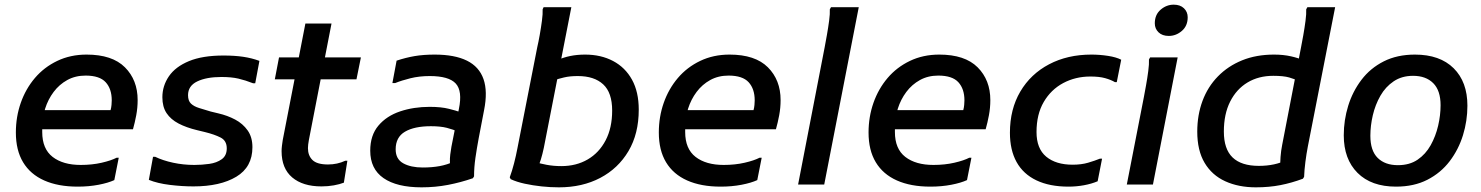

<svg xmlns="http://www.w3.org/2000/svg" viewBox="-20 -791 6348 823"><path d="M313 9Q229 9 169.5 -17.5Q110 -44 79 -95.5Q48 -147 48 -223Q48 -290 69 -350Q90 -410 129.5 -456.5Q169 -503 225.5 -530Q282 -557 351 -557Q461 -557 515.5 -502.5Q570 -448 570 -362Q570 -329 564 -297Q558 -265 550 -237H123V-319H454Q457 -330 458 -341.5Q459 -353 459 -361Q459 -410 433 -438.5Q407 -467 347 -467Q303 -467 268.5 -448Q234 -429 210 -397Q186 -365 173.5 -325.5Q161 -286 161 -244V-225Q161 -153 205.5 -118.5Q250 -84 326 -84Q375 -84 416 -93.5Q457 -103 480 -115H489L470 -19Q444 -7 402.5 1Q361 9 313 9Z M636 -119H645Q678 -103 722 -93.5Q766 -84 813 -84Q845 -84 877 -88.5Q909 -93 930.5 -108.5Q952 -124 952 -155Q952 -188 925.5 -201.5Q899 -215 858 -225L825 -233Q779 -244 745.5 -261.5Q712 -279 694 -306Q676 -333 676 -374Q676 -423 704 -464Q732 -505 790 -529Q848 -553 938 -553Q986 -553 1023 -547.5Q1060 -542 1092 -530L1074 -434H1065Q1032 -447 1002 -454Q972 -461 929 -461Q865 -461 825.5 -442Q786 -423 786 -383Q786 -359 798.5 -347Q811 -335 833.5 -328Q856 -321 883 -313L916 -305Q955 -296 988 -278.5Q1021 -261 1041.5 -232Q1062 -203 1062 -160Q1062 -75 993 -33.5Q924 8 809 8Q760 8 707.5 1.5Q655 -5 618 -20Z M1358 8Q1278 8 1232.5 -30.5Q1187 -69 1187 -143Q1187 -153 1188.5 -166Q1190 -179 1192 -191L1289 -690H1401L1304 -191Q1302 -181 1301 -171.5Q1300 -162 1300 -156Q1300 -124 1319.5 -105Q1339 -86 1386 -86Q1426 -86 1460 -102H1469L1454 -8Q1436 -1 1411 3.5Q1386 8 1358 8ZM1158 -451 1176 -545H1527L1508 -451Z M1787 12Q1681 12 1624 -27.5Q1567 -67 1567 -145Q1567 -211 1602 -252.5Q1637 -294 1695 -313.5Q1753 -333 1822 -333Q1871 -333 1904.5 -324.5Q1938 -316 1951 -311L1947 -225Q1923 -236 1895.5 -243Q1868 -250 1827 -250Q1756 -250 1716 -226.5Q1676 -203 1676 -151Q1676 -109 1708.5 -91Q1741 -73 1792 -73Q1832 -73 1864.5 -79Q1897 -85 1927 -99L1912 -65Q1909 -80 1908.5 -96Q1908 -112 1910 -128.5Q1912 -145 1915 -162L1947 -324Q1963 -401 1933.5 -433Q1904 -465 1822 -465Q1777 -465 1739 -455.5Q1701 -446 1674 -435H1662L1680 -531Q1719 -544 1757 -550.5Q1795 -557 1843 -557Q1929 -557 1981.5 -531Q2034 -505 2052.5 -452Q2071 -399 2055 -319L2032 -199Q2024 -156 2018 -115Q2012 -74 2012 -35L2007 -27Q1955 -9 1900.5 1.5Q1846 12 1787 12Z M2376 12Q2339 12 2301.5 8Q2264 4 2229.5 -3.5Q2195 -11 2169 -23L2165 -31Q2175 -58 2183.5 -91Q2192 -124 2198 -156L2283 -589Q2288 -610 2293.5 -641Q2299 -672 2303 -702Q2307 -732 2306 -751L2310 -760H2429L2311 -157Q2305 -129 2298.5 -108Q2292 -87 2285 -73L2277 -96Q2294 -90 2323.5 -84.5Q2353 -79 2386 -79Q2450 -79 2499 -107.5Q2548 -136 2576 -189.5Q2604 -243 2604 -317Q2604 -394 2565.5 -429.5Q2527 -465 2457 -465Q2422 -465 2397.5 -459Q2373 -453 2358 -448L2369 -533Q2395 -545 2424.5 -551Q2454 -557 2488 -557Q2556 -557 2608 -529.5Q2660 -502 2689 -449.5Q2718 -397 2718 -321Q2718 -218 2674 -143.5Q2630 -69 2553 -28.5Q2476 12 2376 12Z M3069 9Q2985 9 2925.5 -17.5Q2866 -44 2835 -95.5Q2804 -147 2804 -223Q2804 -290 2825 -350Q2846 -410 2885.5 -456.5Q2925 -503 2981.5 -530Q3038 -557 3107 -557Q3217 -557 3271.5 -502.5Q3326 -448 3326 -362Q3326 -329 3320 -297Q3314 -265 3306 -237H2879V-319H3210Q3213 -330 3214 -341.5Q3215 -353 3215 -361Q3215 -410 3189 -438.5Q3163 -467 3103 -467Q3059 -467 3024.5 -448Q2990 -429 2966 -397Q2942 -365 2929.5 -325.5Q2917 -286 2917 -244V-225Q2917 -153 2961.5 -118.5Q3006 -84 3082 -84Q3131 -84 3172 -93.5Q3213 -103 3236 -115H3245L3226 -19Q3200 -7 3158.5 1Q3117 9 3069 9Z M3401 0 3515 -589Q3519 -610 3524.5 -641Q3530 -672 3534 -702Q3538 -732 3537 -751L3542 -760H3661L3513 0Z M3968 9Q3884 9 3824.5 -17.5Q3765 -44 3734 -95.5Q3703 -147 3703 -223Q3703 -290 3724 -350Q3745 -410 3784.5 -456.5Q3824 -503 3880.5 -530Q3937 -557 4006 -557Q4116 -557 4170.5 -502.5Q4225 -448 4225 -362Q4225 -329 4219 -297Q4213 -265 4205 -237H3778V-319H4109Q4112 -330 4113 -341.5Q4114 -353 4114 -361Q4114 -410 4088 -438.5Q4062 -467 4002 -467Q3958 -467 3923.5 -448Q3889 -429 3865 -397Q3841 -365 3828.5 -325.5Q3816 -286 3816 -244V-225Q3816 -153 3860.5 -118.5Q3905 -84 3981 -84Q4030 -84 4071 -93.5Q4112 -103 4135 -115H4144L4125 -19Q4099 -7 4057.5 1Q4016 9 3968 9Z M4309 -222Q4309 -323 4353.5 -398.5Q4398 -474 4477 -515.5Q4556 -557 4658 -557Q4694 -557 4729.5 -551.5Q4765 -546 4786 -535L4767 -439H4759Q4742 -449 4717 -456Q4692 -463 4654 -463Q4590 -463 4537.5 -435Q4485 -407 4454 -354Q4423 -301 4423 -225Q4423 -154 4464.5 -119.5Q4506 -85 4578 -85Q4615 -85 4644 -93.5Q4673 -102 4695 -111H4704L4685 -14Q4659 -3 4626.5 3Q4594 9 4560 9Q4479 9 4422.5 -18Q4366 -45 4337.5 -96.5Q4309 -148 4309 -222Z M4990 -637Q4962 -637 4946 -652.5Q4930 -668 4930 -691Q4930 -728 4955 -749.5Q4980 -771 5011 -771Q5039 -771 5055 -755.5Q5071 -740 5071 -717Q5071 -680 5046 -658.5Q5021 -637 4990 -637ZM4810 0 4883 -374Q4887 -395 4892.5 -425.5Q4898 -456 4902 -486.5Q4906 -517 4905 -536L4910 -545H5028L4922 0Z M5546 -443Q5531 -452 5506 -459Q5481 -466 5438 -466Q5375 -466 5327.5 -437.5Q5280 -409 5253 -355.5Q5226 -302 5226 -227Q5226 -152 5263.5 -116Q5301 -80 5376 -80Q5411 -80 5441 -86.5Q5471 -93 5491 -104L5468 -70Q5467 -92 5469 -118.5Q5471 -145 5476 -170L5557 -589Q5561 -609 5566.5 -640Q5572 -671 5576 -701.5Q5580 -732 5579 -751L5584 -760H5703L5586 -163Q5580 -132 5575.5 -97Q5571 -62 5570 -33L5565 -25Q5517 -7 5468.5 2.5Q5420 12 5363 12Q5289 12 5232 -14Q5175 -40 5143.5 -93Q5112 -146 5112 -227Q5112 -298 5134.5 -358.5Q5157 -419 5200.5 -463.5Q5244 -508 5304.5 -532.5Q5365 -557 5441 -557Q5481 -557 5514 -549.5Q5547 -542 5565 -533Z M5740 -211Q5740 -276 5759 -337.5Q5778 -399 5816 -449Q5854 -499 5911.5 -528Q5969 -557 6045 -557Q6152 -557 6211 -498.5Q6270 -440 6270 -338Q6270 -273 6251 -211.5Q6232 -150 6194 -100Q6156 -50 6098.5 -20.5Q6041 9 5964 9Q5858 9 5799 -50Q5740 -109 5740 -211ZM5854 -209Q5854 -145 5885.5 -114Q5917 -83 5972 -83Q6022 -83 6056.5 -106.5Q6091 -130 6112.5 -168.5Q6134 -207 6144.5 -252Q6155 -297 6155 -340Q6155 -403 6123.5 -434.5Q6092 -466 6037 -466Q5989 -466 5954 -442.5Q5919 -419 5897 -380.5Q5875 -342 5864.5 -297Q5854 -252 5854 -209Z"/></svg>

Font: Kufam Medium
Style: Italic
Weight: 500
Italic angle: -11°
Designer: Artur Schmal
Foundry: Original Type
Version: Version 1.301; ttfautohint (v1.8.3)